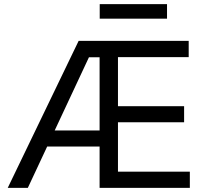

<svg xmlns="http://www.w3.org/2000/svg" viewBox="-20 -904 990 924"><path d="M358.4 -707.2H888.1V-629.1H547.7V-393H866V-315.6H547.7V-78H893.6V0H459.3V-628.5H408.1L114 0H17.3ZM168.5 -276.2H504.1V-198.9H168.5ZM783.8 -814.2H459.9V-884H783.8Z"/></svg>

Font: Pretendard Variable
Style: Regular
Weight: 400
Designer: Base glyphs from Inter by Rasmus Andersson; Hangul glyphs from Noto Sans CJK(Source Han Sans) by Jang Soo-young and Kang
Foundry: Kil Hyung-jin
Version: Version 1.100;FEAKit 1.0